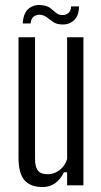

<svg xmlns="http://www.w3.org/2000/svg" viewBox="-20 -751 411 778"><path d="M152 7Q104 7 79.5 -20.5Q55 -48 55 -112V-600H122V-107Q122 -74 134 -59.5Q146 -45 173 -45Q199 -45 220.5 -61Q242 -77 252 -106V-600H318V0H252V-53H239Q210 7 152 7ZM72 -656Q75 -700 97.5 -717Q120 -734 149 -730Q171 -728 183.5 -718.5Q196 -709 206 -700Q216 -691 230 -690Q248 -689 258 -699Q268 -709 268 -725H300Q300 -688 280 -669Q260 -650 229 -652Q208 -653 195 -662Q182 -671 171 -680Q160 -689 145 -691Q132 -693 119 -685.5Q106 -678 104 -656Z"/></svg>

Font: Big Shoulders Display
Style: Regular
Weight: 400
Designer: Patric King
Foundry: XO Type Co
Version: Version 1.000; ttfautohint (v1.8.2)